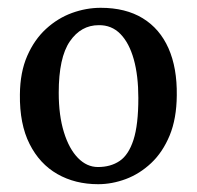

<svg xmlns="http://www.w3.org/2000/svg" viewBox="-20 -825 504 492"><path d="M231.5 -353Q172.5 -353 127 -379Q81.5 -405 55.8 -456Q30 -507 31 -583Q31.5 -640 49.8 -681.8Q68 -723.5 98 -751Q128 -778.5 164.5 -791.8Q201 -805 238 -805Q302 -805 345.8 -778.2Q389.5 -751.5 411.8 -701.2Q434 -651 433 -580.5Q432.5 -521 414.8 -478Q397 -435 367.5 -407.2Q338 -379.5 302.5 -366.2Q267 -353 231.5 -353ZM231 -397Q263.5 -397 286.5 -412.5Q309.5 -428 322 -466.5Q334.5 -505 334.5 -574Q334.5 -631 322.8 -673Q311 -715 288.5 -738Q266 -761 233 -760.5Q187.5 -760.5 159 -719Q130.5 -677.5 130.5 -587.5Q130.5 -529 143.8 -486.2Q157 -443.5 179.8 -420.2Q202.5 -397 231 -397Z"/></svg>

Font: Merriweather 36pt Medium
Style: Regular
Weight: 500
Version: Version 2.100